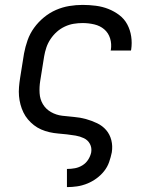

<svg xmlns="http://www.w3.org/2000/svg" viewBox="-20 -548 640 783"><path d="M253 215V141H254Q270 141 286 138Q302 135 316.5 126Q331 117 340 102.5Q349 88 352 73Q355 54 346.5 38.5Q338 23 322 15.5Q306 8 288.5 5Q271 2 253 0Q235 -2 217 -3.5Q199 -5 181.5 -9Q164 -13 148 -20Q132 -27 118.5 -37.5Q105 -48 94 -61Q83 -74 75.5 -89.5Q68 -105 63.5 -122Q59 -139 57.5 -156.5Q56 -174 57.5 -192.5Q59 -211 62 -230L78 -330Q83 -357 92.5 -384Q102 -411 119 -434.5Q136 -458 159 -477Q182 -496 208.5 -507.5Q235 -519 262.5 -523.5Q290 -528 317 -528Q344 -528 371 -524.5Q398 -521 422 -511.5Q446 -502 466.5 -486.5Q487 -471 499 -448.5Q511 -426 515 -399.5Q519 -373 515 -346L514 -342H431L432 -344Q436 -369 429 -391.5Q422 -414 405 -428.5Q388 -443 364.5 -448.5Q341 -454 317 -454Q299 -454 280.5 -451Q262 -448 244 -439.5Q226 -431 211.5 -418Q197 -405 186 -388.5Q175 -372 169 -354Q163 -336 160 -318L144 -218Q140 -193 141.5 -168Q143 -143 155 -123Q167 -103 188 -91Q209 -79 233.5 -76Q258 -73 282.5 -71Q307 -69 330.5 -62.5Q354 -56 376 -45.5Q398 -35 413 -17.5Q428 0 434 23.5Q440 47 436 73Q432 93 425 113Q418 133 404.5 150Q391 167 373 180Q355 193 335 201Q315 209 294.5 212Q274 215 254 215Z"/></svg>

Font: Iosevka Custom Oblique
Style: Regular
Weight: 400
Italic angle: -9°
Designer: Belleve Invis
Foundry: Belleve Invis
Version: Version 27.0.1